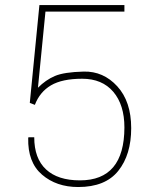

<svg xmlns="http://www.w3.org/2000/svg" viewBox="-20 -731 587 761"><path d="M473.1 -710.9V-685.1H160.2L130.4 -383.3Q161.1 -414.1 197.3 -429.7Q233.4 -445.3 311.5 -447.3Q389.6 -449.2 444.8 -388.9Q500 -328.6 500 -223.1Q500 -117.7 448.7 -53.7Q397.5 10.3 290 10.3Q203.6 10.3 146.5 -38.8Q89.4 -87.9 91.8 -184.1L92.8 -187H115.7Q115.7 -103 162.4 -59.6Q209 -16.1 296.9 -16.1Q472.7 -16.1 473.1 -225.6Q473.1 -315.4 429 -367.2Q384.8 -418.9 305.7 -418.9Q226.6 -418.9 182.1 -392.8Q137.7 -366.7 118.2 -315.4L98.1 -323.2L136.2 -710.9Z"/></svg>

Font: Roboto-Thin
Style: Regular
Weight: 250
Designer: Google
Version: Version 1.100141; 2013; ttfautohint (v0.94.14-c901) -l 8 -r 